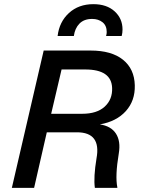

<svg xmlns="http://www.w3.org/2000/svg" viewBox="-20 -903 688 923"><path d="M257 -730Q265 -798 311.5 -840.5Q358 -883 429 -883Q493 -883 531 -848.5Q569 -814 569 -761Q569 -745 565 -730H490Q493 -740 493 -749Q493 -780 473 -796Q453 -812 423 -812Q384 -812 362 -789.5Q340 -767 335 -730ZM37 0 190 -660H416Q516 -660 571 -616Q626 -572 628 -493Q630 -419 585 -369Q540 -319 460 -305Q514 -297 537.5 -260.5Q561 -224 551 -165Q533 -57 544 -3V0H436Q429 -51 444 -142Q467 -267 350 -267H205L144 0ZM226 -356H375Q446 -356 483.5 -390.5Q521 -425 519 -480Q516 -569 390 -569H276Z"/></svg>

Font: Elaine Sans Medium
Style: Italic
Weight: 500
Italic angle: -13°
Designer: Wei Huang
Foundry: Wei Huang
Version: Version 2.001;December 24, 2019;FontCreator 12.0.0.2547 64-b